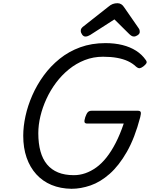

<svg xmlns="http://www.w3.org/2000/svg" viewBox="-20 -1159 935 1198"><path d="M426 19Q357 18 301.5 -5Q246 -28 206.5 -71.5Q167 -115 146 -175.5Q125 -236 125 -312Q125 -370 139 -434.5Q153 -499 181.5 -564Q210 -629 252.5 -687.5Q295 -746 352 -792Q409 -838 480.5 -864Q552 -890 638 -890Q696 -890 744 -878Q792 -866 829 -842.5Q866 -819 890 -784Q898 -773 893.5 -764.5Q889 -756 875 -745Q862 -735 852 -733.5Q842 -732 828 -744Q807 -764 778 -777.5Q749 -791 710.5 -798Q672 -805 623 -805Q562 -805 508.5 -784Q455 -763 410 -726.5Q365 -690 329.5 -642.5Q294 -595 269.5 -541.5Q245 -488 232 -433.5Q219 -379 219 -328Q219 -264 232.5 -215Q246 -166 273.5 -133Q301 -100 342.5 -83Q384 -66 441 -66Q477 -66 512 -78Q547 -90 580.5 -114Q614 -138 644.5 -176.5Q675 -215 702 -267.5Q729 -320 752 -388H525Q510 -388 507.5 -397Q505 -406 512 -428Q520 -451 528.5 -459.5Q537 -468 552 -468H840Q855 -468 858 -459.5Q861 -451 855 -428Q821 -298 771.5 -211.5Q722 -125 664 -74Q606 -23 545 -2Q484 19 426 19ZM513 -931Q501 -931 492.5 -943Q484 -955 484 -966Q484 -976 487.5 -981Q491 -986 495 -990L655 -1116Q670 -1129 683.5 -1134Q697 -1139 713 -1139Q726 -1139 736.5 -1132.5Q747 -1126 755 -1113L845 -983Q850 -976 851 -970.5Q852 -965 852 -960Q852 -948 839 -939.5Q826 -931 817 -931Q807 -931 799.5 -936Q792 -941 785 -948L694 -1038L543 -941Q536 -937 528.5 -934Q521 -931 513 -931Z"/></svg>

Font: Playwrite DK Uloopet
Style: Regular
Weight: 400
Designer: Veronika Burian, José Scaglione
Foundry: TypeTogether
Version: Version 1.002